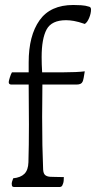

<svg xmlns="http://www.w3.org/2000/svg" viewBox="-20 -830 385 770"><path d="M27 -94Q27 -96 28 -100.5Q29 -105 33 -115Q63 -118 78 -133Q93 -148 94 -179Q96 -247 96 -330Q96 -413 95 -491H25Q15 -491 15 -501Q15 -505 19.5 -519.5Q24 -534 28 -540H95V-580Q95 -687 138.5 -748.5Q182 -810 274 -810Q288 -810 305.5 -809Q323 -808 338 -803Q345 -801 345 -792Q345 -776 337.5 -758Q330 -740 320 -734Q294 -743 276.5 -746Q259 -749 245 -749Q187 -749 167 -712Q147 -675 147 -601Q147 -573 149 -540H235Q258 -540 282 -541Q306 -542 320 -544Q318 -530 315.5 -517.5Q313 -505 311 -502Q306 -491 288 -491H150Q150 -454 149.5 -422Q149 -390 149 -362Q149 -296 150 -247.5Q151 -199 153 -150Q154 -134 161 -128Q168 -122 181 -121Q187 -121 199.5 -120.5Q212 -120 223.5 -120Q235 -120 236 -120Q236 -115 235.5 -107Q235 -99 233 -94Q230 -84 226 -82Q222 -80 220 -80H37Q33 -80 30 -82Q27 -84 27 -94Z"/></svg>

Font: Gowun Batang
Style: Regular
Weight: 400
Designer: Yanghee Ryu
Foundry: Yanghee Ryu
Version: Version 2.000